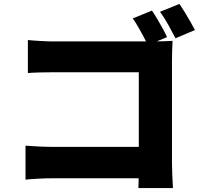

<svg xmlns="http://www.w3.org/2000/svg" viewBox="-20 -895 1040 978"><path d="M754 -841Q767 -822 781.5 -797.5Q796 -773 809.5 -748.5Q823 -724 831 -706L732 -665Q723 -687 710 -711Q697 -735 683.5 -758.5Q670 -782 656 -801ZM894 -875Q907 -856 922 -831.5Q937 -807 950.5 -783Q964 -759 973 -742L874 -700Q858 -731 837 -769Q816 -807 795 -835ZM122 -691Q152 -688 189.5 -686Q227 -684 254 -684H764Q788 -684 818 -685Q848 -686 859 -687Q858 -669 857 -640Q856 -611 856 -586V-67Q856 -42 857.5 -4Q859 34 861 63H685Q686 34 686.5 7Q687 -20 687 -48V-527H254Q220 -527 182.5 -526Q145 -525 122 -523ZM110 -153Q139 -151 173 -149Q207 -147 242 -147H785V13H247Q219 13 178 15Q137 17 110 20Z"/></svg>

Font: Noto Sans JP Thin Black
Style: Regular
Weight: 900
Version: Version 2.004-H2;hotconv 1.0.118;makeotfexe 2.5.65603